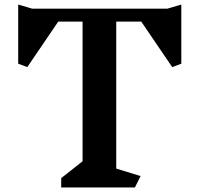

<svg xmlns="http://www.w3.org/2000/svg" viewBox="-20 -824 877 844"><path d="M777 -544 737 -529 601 -729H491V-83L598 -50L573 0H249V-41L343 -115V-729H236L100 -529L60 -544V-804L121 -786H716L777 -804Z"/></svg>

Font: Inknut Antiqua SemiBold
Style: Regular
Weight: 600
Designer: Claus Eggers Sørensen
Foundry: Claus Eggers Sørensen
Version: Version 1.003; ttfautohint (v1.8.2) -l 8 -r 50 -G 200 -x 14 